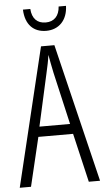

<svg xmlns="http://www.w3.org/2000/svg" viewBox="-61 -1041 535 986"><g transform="rotate(-5 207.0 -548.0)"><path d="M318 -1003H280C277 -955 251 -927 207 -927C163 -927 137 -954 134 -1003H96C99 -924 142 -884 206 -884C272 -884 316 -930 318 -1003ZM356 -93H414L241 -807H172L0 -93H58L118 -345H297ZM224 -667 286 -397H128L188 -667C196 -702 202 -730 206 -760C211 -730 217 -702 224 -667Z"/></g></svg>

Font: Noto Sans Kannada UI ExtraCondensed Light
Style: Regular
Weight: 300
Width: 2
Designer: Jelle Bosma - Monotype Design Team
Foundry: Monotype Imaging Inc.
Version: Version 2.005